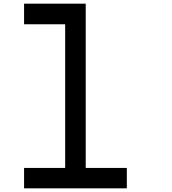

<svg xmlns="http://www.w3.org/2000/svg" viewBox="-20 -1020 929 1040"><path d="M110.4 0Q110.4 -27.3 110.4 -110.4Q166 -110.4 333 -110.4Q333 -305.7 333 -888.7Q277.3 -888.7 110.4 -888.7Q110.4 -917 110.4 -1000Q194.3 -1000 444.3 -1000Q444.3 -777.3 444.3 -110.4Q500 -110.4 667 -110.4Q667 -83 667 0Q527.3 0 110.4 0Z"/></svg>

Font: Ingsat TST_CRD
Style: Regular
Weight: 300
Designer: Tofik Waleny
Version: 1.0